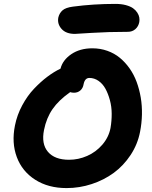

<svg xmlns="http://www.w3.org/2000/svg" viewBox="-20 -960 782 990"><path d="M366.2 -785.2Q320.3 -785.2 297.4 -811Q274.4 -836.9 280.8 -870.1Q286.1 -892.1 302.2 -906.5Q318.4 -920.9 356 -925.8Q461.9 -939.9 575.2 -939.9Q605.5 -939.9 628.9 -933.6Q652.3 -927.2 666 -917.5Q679.7 -907.7 688 -894.8Q696.3 -881.8 698.2 -869.9Q700.2 -857.9 698.2 -846.2Q693.8 -823.7 678 -809.8Q662.1 -795.9 639.2 -795.9Q538.1 -795.9 453.6 -790.5Q369.1 -785.2 366.2 -785.2ZM323.2 9.8Q229 9.8 161.6 -33.2Q94.2 -76.2 66.7 -149.9Q39.1 -223.6 57.1 -313Q67.9 -367.2 94.5 -416.7Q121.1 -466.3 155.5 -502.4Q189.9 -538.6 224.4 -564.5Q258.8 -590.3 292 -606Q303.2 -650.4 347.7 -680.7Q392.1 -710.9 456.1 -710.9Q497.1 -710.9 533.4 -698Q569.8 -685.1 597.9 -661.9Q626 -638.7 648.2 -607.2Q670.4 -575.7 684.6 -537.4Q698.7 -499 705.8 -456.8Q712.9 -414.6 711.9 -369.4Q710.9 -324.2 702.1 -279.8Q689.5 -215.3 653.3 -160.6Q617.2 -106 566.7 -68.8Q516.1 -31.7 453.1 -11Q390.1 9.8 323.2 9.8ZM207 -290Q192.4 -217.8 227.3 -177Q262.2 -136.2 335.9 -136.2Q384.3 -136.2 429.4 -156Q474.6 -175.8 507.6 -213.9Q540.5 -252 549.8 -299.8Q556.2 -337.4 555.9 -374Q555.7 -410.6 546.6 -443.8Q537.6 -477.1 523.7 -502.4Q509.8 -527.8 488 -543Q466.3 -558.1 440.9 -558.1Q417.5 -558.1 411.1 -525.9Q407.7 -504.9 394 -493.4Q380.4 -481.9 361.8 -481.9Q350.6 -481.9 341.8 -484.9Q282.7 -443.4 251 -397.5Q219.2 -351.6 207 -290Z"/></svg>

Font: Shantell Sans Normal
Style: Bold Italic
Weight: 700
Italic angle: -11.31°
Designer: Stephen Nixon, Anya Danilova, Shantell Martin
Foundry: Arrow Type
Version: Version 1.006;[559af2be0]